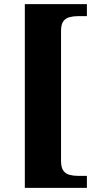

<svg xmlns="http://www.w3.org/2000/svg" viewBox="-20 -780 477 928"><path d="M100 128V-760H400V-702H357Q335 -702 316 -697Q297 -692 286 -677Q275 -662 275 -630V-2Q275 29 286 44.5Q297 60 316 65Q335 70 357 70H400V128Z"/></svg>

Font: Noto Rashi Hebrew ExtraBold
Style: Regular
Weight: 800
Version: Version 1.006